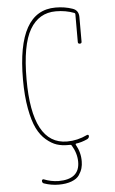

<svg xmlns="http://www.w3.org/2000/svg" viewBox="-63 -782 625 1043"><g transform="rotate(-5 250.0 -260.0)"><path d="M280.3 9.8Q249 9.8 221.7 1Q194.3 -7.8 165 -32.7Q135.7 -57.6 115.7 -98.1Q95.7 -138.7 83 -207.5Q70.3 -276.4 70.3 -365.2Q70.3 -740.2 280.3 -740.2Q330.1 -740.2 372.1 -725.6Q405.3 -714.8 405.3 -677.7V-543Q405.3 -533.2 395 -533.2Q384.8 -533.2 384.8 -543V-695.3Q384.8 -700.2 379.9 -702.1Q334 -719.7 280.3 -719.7Q187.5 -719.7 138.7 -636.2Q89.8 -552.7 89.8 -365.2Q89.8 -9.8 280.3 -9.8Q336.9 -9.8 389.6 -35.2Q399.4 -39.1 400.4 -29.3Q400.4 -18.6 389.6 -12.7Q357.4 2 327.1 5.9Q326.2 5.9 325.2 7.8Q324.2 9.8 325.2 11.7Q350.6 56.6 349.6 105.5Q349.6 124 344.7 141.6Q339.8 159.2 327.1 178.2Q314.5 197.3 285.2 208.5Q255.9 219.7 214.8 219.7Q173.8 219.7 134.8 206.1Q125 203.1 125 191.4Q125 187.5 127.9 185.1Q130.9 182.6 134.8 183.6Q172.9 199.2 214.8 200.2Q330.1 200.2 330.1 105.5Q330.1 58.6 302.7 13.7Q299.8 9.8 294.9 9.8Z"/></g></svg>

Font: Rounded Mgen+ 1mn thin
Style: Regular
Weight: 100
Designer: [Source Han Sans]
Ryoko NISHIZUKA  (kana & ideographs); Paul D. Hunt (Latin, Greek & Cyrillic); Wenlong ZHANG  (bopomofo
Version: Version 1.059.20150602